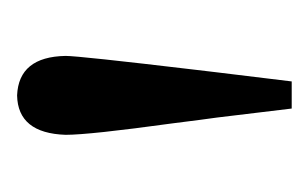

<svg xmlns="http://www.w3.org/2000/svg" viewBox="-89 -754 366 228"><g transform="rotate(-90 94.0 -640.0)"><path d="M94.7 -802.7Q140.6 -800.8 141.6 -745.1Q141.6 -729.5 125 -589.8Q123 -574.2 122.1 -565.4L111.3 -476.6H79.1L68.4 -565.4Q66.4 -579.1 61.5 -618.2Q47.9 -716.8 47.9 -745.1Q49.8 -801.8 94.7 -802.7Z"/></g></svg>

Font: GenYoMin JP Regular
Style: Regular
Weight: 400
Version: Version 1.001;PS 1;hotconv 16.6.51;makeotf.lib2.5.65220 DEVE